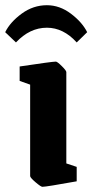

<svg xmlns="http://www.w3.org/2000/svg" viewBox="-55 -702 353 733"><path d="M5.9 -540 -35.2 -579.1Q-16.1 -617.7 27.8 -649.9Q71.8 -682.1 124 -682.1Q172.9 -682.1 215.8 -649.7Q258.8 -617.2 277.8 -579.1L237.8 -540Q187 -596.2 124 -596.2Q58.6 -596.2 5.9 -540ZM106.9 11.2Q101.1 11.2 80.6 -6.3Q60.1 -23.9 60.1 -29.8V-378.9L20 -393.1V-448.2Q144 -466.8 158.2 -466.8Q163.6 -466.8 180.9 -449.7Q198.2 -432.6 198.2 -426.8V-78.1L237.8 -64.9V-9.8Q121.1 11.2 106.9 11.2Z"/></svg>

Font: Grenze
Style: Bold
Weight: 700
Designer: Renata Polastri
Foundry: Omnibus-Type
Version: Version 1.002;PS 001.002;hotconv 1.0.88;makeotf.lib2.5.64775